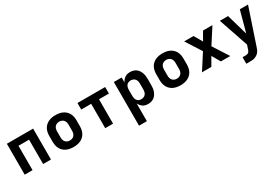

<svg xmlns="http://www.w3.org/2000/svg" viewBox="68 -1556 4063 2798"><g transform="rotate(-30 2100.0 -156.5)"><path d="M79 0V-520H521V0H389V-410H211V0Z M900 8Q870 8 840 3Q810 -2 783 -14.5Q756 -27 733.5 -47.5Q711 -68 697 -94.5Q683 -121 677 -150.5Q671 -180 671 -210V-310Q671 -340 677 -369.5Q683 -399 697 -425.5Q711 -452 733.5 -472.5Q756 -493 783 -505.5Q810 -518 840 -523Q870 -528 900 -528Q930 -528 960 -523Q990 -518 1017 -505.5Q1044 -493 1066.5 -472.5Q1089 -452 1103 -425.5Q1117 -399 1123 -369.5Q1129 -340 1129 -310V-210Q1129 -180 1123 -150.5Q1117 -121 1103 -94.5Q1089 -68 1066.5 -47.5Q1044 -27 1017 -14.5Q990 -2 960 3Q930 8 900 8ZM900 -102Q921 -102 940.5 -109.5Q960 -117 973.5 -133Q987 -149 992 -169Q997 -189 997 -210V-310Q997 -331 992 -351Q987 -371 973.5 -387Q960 -403 940.5 -410.5Q921 -418 900 -418Q879 -418 859.5 -410.5Q840 -403 826.5 -387Q813 -371 808 -351Q803 -331 803 -310V-210Q803 -189 808 -169Q813 -149 826.5 -133Q840 -117 859.5 -109.5Q879 -102 900 -102Z M1434 0V-410H1267V-520H1733V-410H1566V0Z M1879 215V-520H2011V-437Q2021 -458 2035.5 -475.5Q2050 -493 2069 -505.5Q2088 -518 2110 -523Q2132 -528 2155 -528Q2181 -528 2207 -521Q2233 -514 2254 -498.5Q2275 -483 2290 -461Q2305 -439 2314 -414Q2323 -389 2326 -362.5Q2329 -336 2329 -310V-210Q2329 -184 2326 -157.5Q2323 -131 2314 -106Q2305 -81 2290 -59Q2275 -37 2254 -21.5Q2233 -6 2207 1Q2181 8 2155 8Q2132 8 2110 3Q2088 -2 2069 -14.5Q2050 -27 2035.5 -44.5Q2021 -62 2011 -83V215ZM2101 -102Q2121 -102 2141 -109.5Q2161 -117 2174 -133Q2187 -149 2192 -169.5Q2197 -190 2197 -210V-310Q2197 -330 2192 -350.5Q2187 -371 2174 -387Q2161 -403 2141 -410.5Q2121 -418 2101 -418Q2081 -418 2062 -410Q2043 -402 2031.5 -386Q2020 -370 2015.5 -350Q2011 -330 2011 -310V-210Q2011 -190 2015.5 -170Q2020 -150 2031.5 -134Q2043 -118 2062 -110Q2081 -102 2101 -102Z M2700 8Q2670 8 2640 3Q2610 -2 2583 -14.5Q2556 -27 2533.5 -47.5Q2511 -68 2497 -94.5Q2483 -121 2477 -150.5Q2471 -180 2471 -210V-310Q2471 -340 2477 -369.5Q2483 -399 2497 -425.5Q2511 -452 2533.5 -472.5Q2556 -493 2583 -505.5Q2610 -518 2640 -523Q2670 -528 2700 -528Q2730 -528 2760 -523Q2790 -518 2817 -505.5Q2844 -493 2866.5 -472.5Q2889 -452 2903 -425.5Q2917 -399 2923 -369.5Q2929 -340 2929 -310V-210Q2929 -180 2923 -150.5Q2917 -121 2903 -94.5Q2889 -68 2866.5 -47.5Q2844 -27 2817 -14.5Q2790 -2 2760 3Q2730 8 2700 8ZM2700 -102Q2721 -102 2740.5 -109.5Q2760 -117 2773.5 -133Q2787 -149 2792 -169Q2797 -189 2797 -210V-310Q2797 -331 2792 -351Q2787 -371 2773.5 -387Q2760 -403 2740.5 -410.5Q2721 -418 2700 -418Q2679 -418 2659.5 -410.5Q2640 -403 2626.5 -387Q2613 -371 2608 -351Q2603 -331 2603 -310V-210Q2603 -189 2608 -169Q2613 -149 2626.5 -133Q2640 -117 2659.5 -109.5Q2679 -102 2700 -102Z M3062 0 3229 -260 3062 -520H3220L3300 -381L3380 -520H3538L3371 -260L3538 0H3380L3300 -139L3220 0Z M3684 215V105H3737Q3751 105 3764.5 101.5Q3778 98 3788 88Q3798 78 3803 65Q3808 52 3813 39V38Q3813 38 3813 38Q3813 38 3813 38L3833 -22L3663 -520H3801L3903 -166L3999 -520H4137L3938 73Q3931 94 3922.5 115Q3914 136 3900 154Q3886 172 3867 185Q3848 198 3826.5 205Q3805 212 3782.5 213.5Q3760 215 3737 215Z"/></g></svg>

Font: Iosevka SS04 XBd Ex
Style: Regular
Weight: 800
Width: 7
Monospace: yes
Designer: Belleve Invis
Foundry: Belleve Invis
Version: Version 19.0.0; ttfautohint (v1.8.4)